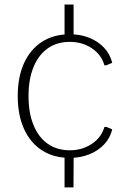

<svg xmlns="http://www.w3.org/2000/svg" viewBox="-20 -690 538 851"><path d="M266.1 -519V-669.9H306.2V-519ZM266.1 140.6V-7.8H306.6L305.7 140.6ZM289.6 9.8Q217.8 9.8 166 -23.7Q114.3 -57.1 86.4 -118.7Q58.6 -180.2 58.6 -264.2Q58.6 -348.6 86.4 -409.9Q114.3 -471.2 166 -504.6Q217.8 -538.1 289.6 -538.1Q336.4 -538.1 375.2 -522.7Q414.1 -507.3 440.9 -479Q467.8 -450.7 477.5 -411.6L450.7 -400.4H442.9Q429.2 -448.2 386.7 -476.3Q344.2 -504.4 289.6 -504.4Q231.9 -504.4 190.9 -475.1Q149.9 -445.8 128.2 -391.8Q106.4 -337.9 106.4 -264.2Q106.4 -190.4 128.2 -136.5Q149.9 -82.5 190.9 -53.2Q231.9 -23.9 289.6 -23.9Q343.8 -23.9 386.5 -52Q429.2 -80.1 442.9 -127.4H452.1L477.5 -116.7Q468.3 -78.1 441.4 -49.8Q414.6 -21.5 375.5 -5.9Q336.4 9.8 289.6 9.8Z"/></svg>

Font: Comme Thin
Style: Regular
Weight: 250
Version: Version 1.000;gftools[0.9.27]